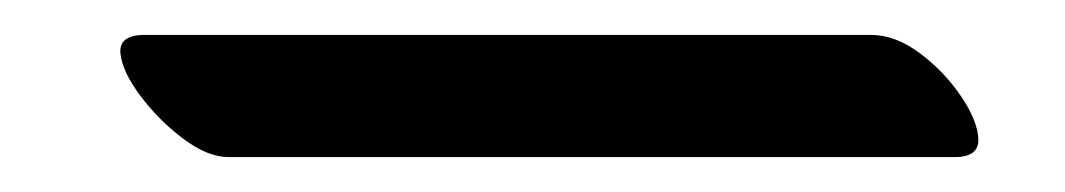

<svg xmlns="http://www.w3.org/2000/svg" viewBox="-20 -11 610 110"><path d="M63 9H479Q493 9 507 19.5Q521 30 530.5 44Q540 58 540.5 68.5Q541 79 527 79H111Q99 79 85 68.5Q71 58 60.5 44Q50 30 49 19.5Q48 9 63 9Z"/></svg>

Font: Story Script
Style: Regular
Weight: 400
Designer: Lana Roulhac, Ben Buysse
Version: Version 1.000; ttfautohint (v1.8.4.7-5d5b)